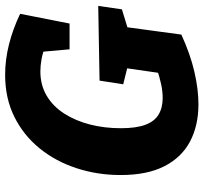

<svg xmlns="http://www.w3.org/2000/svg" viewBox="-42 -718 775 730"><g transform="rotate(-90 345.0 -353.5)"><path d="M313 14Q232 14 171.5 -18Q111 -50 77.5 -115.5Q44 -181 44 -282Q44 -370 70 -449.5Q96 -529 145.5 -590Q195 -651 265.5 -686Q336 -721 425 -721Q482 -721 540 -706.5Q598 -692 657 -664L620 -476H522L512 -588L538 -566Q510 -578 485 -582.5Q460 -587 438 -587Q386 -587 345.5 -563Q305 -539 277.5 -496Q250 -453 236 -398Q222 -343 222 -281Q222 -223 235 -188Q248 -153 274 -137.5Q300 -122 337 -122Q362 -122 390 -128Q418 -134 450 -145L428 -106L453 -280L474 -251L389 -272L403 -362L687 -367L674 -277L589 -251L609 -280L578 -51Q504 -17 437 -1.5Q370 14 313 14Z"/></g></svg>

Font: Bitter Thin ExtraBold
Style: Italic
Weight: 800
Italic angle: -9°
Version: Version 2.002